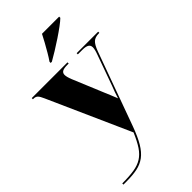

<svg xmlns="http://www.w3.org/2000/svg" viewBox="-298 -849 1155 1155"><g transform="rotate(-45 279.5 -272.0)"><path d="M19 212Q79 212 119.5 205.5Q160 199 188.5 181Q217 163 239 130Q261 97 284 43L50 -481Q39 -507 29 -516.5Q19 -526 3 -526H-3V-536H301V-526H290Q260 -526 247.5 -518.5Q235 -511 235 -495Q235 -478 247 -448L328 -253Q337 -231 346 -210Q355 -189 363 -168Q370 -190 376.5 -209Q383 -228 391 -247L461 -442Q473 -474 473 -492Q473 -510 459.5 -518Q446 -526 418 -526H379V-536H562V-526H558Q526 -526 509 -510.5Q492 -495 477 -454L307 14Q283 80 258.5 121Q234 162 204.5 184Q175 206 136.5 214Q98 222 45 222H19ZM227 -615Q241 -635 256.5 -661.5Q272 -688 287.5 -716Q303 -744 314 -766H460V-756Q447 -743 420 -723Q393 -703 360 -681Q327 -659 294.5 -639Q262 -619 237 -605H227Z"/></g></svg>

Font: Noto Serif Display SemiCondensed Black
Style: Regular
Weight: 900
Width: 4
Designer: Monotype Design Team
Foundry: Monotype Imaging Inc.
Version: Version 2.009